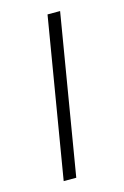

<svg xmlns="http://www.w3.org/2000/svg" viewBox="-91 -590 409 634"><g transform="rotate(-15 113.5 -272.5)"><path d="M46.5 0 137.4 -545.5H180.4L89.5 0Z"/></g></svg>

Font: Inter P Extra Light
Style: Italic
Weight: 200
Italic angle: 9.39999°
Designer: Rasmus Andersson
Foundry: rsms
Version: Version 3.018;git-588b23468